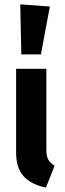

<svg xmlns="http://www.w3.org/2000/svg" viewBox="-20 -846 297 882"><path d="M193 -160Q193 -129 201.5 -113Q210 -97 231 -85L191 16Q122 1 88 -37Q54 -75 54 -145V-530H193ZM209 -816 168 -596H78L73 -826Z"/></svg>

Font: Fira Sans Condensed SemiBold
Style: Regular
Weight: 600
Width: 3
Designer: bBox Type GmbH & Carrois Corporate GbR & Edenspiekermann AG
Foundry: bBox Type GmbH & Carrois Corporate GbR & Edenspiekermann AG
Version: Version 4.301